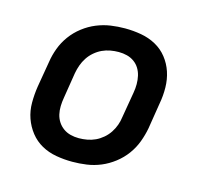

<svg xmlns="http://www.w3.org/2000/svg" viewBox="-84 -621 767 722"><g transform="rotate(15 300.0 -260.0)"><path d="M255 8Q223 8 192 2.5Q161 -3 135 -17.5Q109 -32 90.5 -55.5Q72 -79 62 -107.5Q52 -136 52 -168Q52 -200 57 -232L74 -332Q78 -359 88 -386Q98 -413 115.5 -437Q133 -461 157 -479.5Q181 -498 208 -509Q235 -520 262.5 -524Q290 -528 318 -528Q350 -528 381 -522.5Q412 -517 438.5 -502.5Q465 -488 483.5 -464.5Q502 -441 511.5 -412.5Q521 -384 521.5 -352Q522 -320 516 -288L500 -188Q495 -161 485 -134Q475 -107 457.5 -83Q440 -59 416 -40.5Q392 -22 365.5 -11Q339 0 311 4Q283 8 255 8ZM256 -84Q272 -84 288.5 -87Q305 -90 320 -97Q335 -104 348.5 -115.5Q362 -127 371.5 -141.5Q381 -156 386.5 -171.5Q392 -187 394 -203L411 -303Q414 -320 414 -336.5Q414 -353 410.5 -368.5Q407 -384 399 -397Q391 -410 378.5 -419Q366 -428 350.5 -432Q335 -436 318 -436Q302 -436 285.5 -433Q269 -430 254 -423Q239 -416 225.5 -404.5Q212 -393 202.5 -378.5Q193 -364 187.5 -348.5Q182 -333 179 -317L163 -217Q160 -200 159.5 -183.5Q159 -167 162.5 -151.5Q166 -136 174.5 -123Q183 -110 195.5 -101Q208 -92 223.5 -88Q239 -84 256 -84Z"/></g></svg>

Font: Iosevka Aile Semibold
Style: Italic
Weight: 600
Italic angle: -9°
Designer: Belleve Invis
Foundry: Belleve Invis
Version: Version 31.1.0; ttfautohint (v1.8.4)